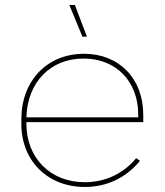

<svg xmlns="http://www.w3.org/2000/svg" viewBox="-20 -739 655 764"><path d="M308 -593H326L278 -719H256ZM317 5H318C404 5 481 -31 537 -99L522 -110C473 -49 399 -14 318 -14H317C181 -14 85 -110 85 -247V-253H550V-283C550 -426 454 -525 315 -525H314C168 -525 65 -418 65 -265V-245C65 -99 170 5 317 5ZM85 -272C89 -412 181 -506 312 -506H313C442 -506 530 -415 530 -283V-272Z"/></svg>

Font: Fixel Display Thin
Style: Regular
Weight: 100
Designer: AlfaBravo + MacPaw
Foundry: Kyrylo Tkachov, Marchela Mozhyna, Serhii Makarenko, Maria Weinstein, Zakhar Kryvoshyya
Version: Version 1.211